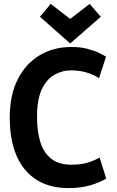

<svg xmlns="http://www.w3.org/2000/svg" viewBox="-20 -950 600 985"><path d="M332 15Q235 15 167.5 -27.5Q100 -70 65 -151Q30 -232 30 -347Q30 -462 71 -543Q112 -624 183.5 -666.5Q255 -709 345 -709Q394 -709 430.5 -699Q467 -689 490.5 -677.5Q514 -666 524 -659L488 -549Q463 -566 426 -577.5Q389 -589 343 -589Q301 -589 261 -567.5Q221 -546 195.5 -494Q170 -442 170 -351Q170 -273 188 -218Q206 -163 245 -134Q284 -105 345 -105Q398 -105 434 -117Q470 -129 491 -142L525 -34Q497 -16 447 -0.5Q397 15 332 15ZM340 -727 185 -864 240 -930 340 -853 440 -930 497 -864Z"/></svg>

Font: Ubuntu Sans Mono
Style: Bold
Weight: 700
Monospace: yes
Designer: Dalton Maag Ltd
Foundry: Dalton Maag Ltd
Version: Version 1.006